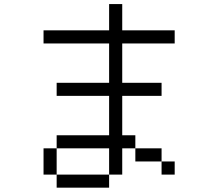

<svg xmlns="http://www.w3.org/2000/svg" viewBox="-20 -832 1040 915"><path d="M812.5 0V-62.5H750V0ZM750 -375V-437.5H562.5V-625H812.5V-687.5H562.5Q562.5 -687.5 562.5 -812.5H500Q500 -812.5 500 -687.5H187.5V-625H500V-437.5H250V-375H500V-187.5H250V-125H187.5Q187.5 -125 187.5 0H250V62.5H500V0H250Q250 0 250 -125H500Q500 -125 500 0H562.5Q562.5 0 562.5 -125H625V-62.5H750V-125H625V-187.5H562.5V-375Z"/></svg>

Font: UnifontExMono
Style: Regular
Weight: 500
Version: Version 15.0.06